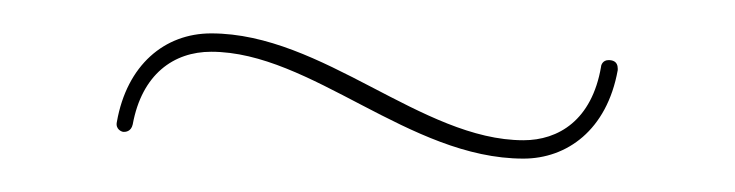

<svg xmlns="http://www.w3.org/2000/svg" viewBox="-20 -315 440 115"><path d="M350 -274C350 -278.5 346.5 -279 344.5 -279C341 -279 340 -276 340 -275C334.5 -243 314.5 -231 293.5 -231C232.5 -231 173.5 -295 106.5 -295C78.5 -295 56 -276 50 -242C49 -237.5 53 -236 54 -236C55 -236 58.5 -236 59.5 -240.5C65 -270.5 84 -284 106.5 -284C166.5 -284 225 -220 293.5 -220C319.5 -220 343.5 -237 350 -273Z"/></svg>

Font: ZnikomitSC
Style: Regular
Weight: 100
Designer: gluk
Foundry: gluk
Version: Version 0.55